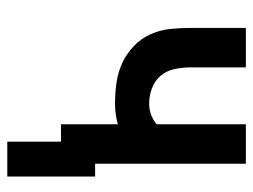

<svg xmlns="http://www.w3.org/2000/svg" viewBox="-106 -454 711 540"><g transform="rotate(90 250.0 -184.5)"><path d="M379 151V0H330V-160Q316 -156 301.5 -154Q287 -152 272 -152Q243 -152 214 -156Q185 -160 158.5 -172Q132 -184 110.5 -204.5Q89 -225 77 -251.5Q65 -278 62 -307Q59 -336 59 -365V-520H170V-365Q170 -343 174.5 -320.5Q179 -298 193 -281Q207 -264 228.5 -256Q250 -248 272 -248Q288 -248 303 -253.5Q318 -259 330 -269V-520H441V-96H477V151Z"/></g></svg>

Font: Moesevka
Style: Bold
Weight: 700
Monospace: yes
Designer: Belleve Invis
Foundry: Belleve Invis
Version: Version 32.5.0; ttfautohint (v1.8.4)